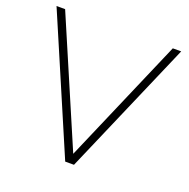

<svg xmlns="http://www.w3.org/2000/svg" viewBox="-126 -825 929 945"><g transform="rotate(20 338.5 -352.5)"><path d="M314 0 12 -705H57L349 -24H327L621 -705H665L360 0Z"/></g></svg>

Font: Mulish ExtraLight
Style: Regular
Weight: 200
Designer: Vernon Adams
Foundry: Vernon Adams
Version: Version 3.603